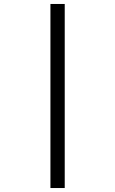

<svg xmlns="http://www.w3.org/2000/svg" viewBox="-20 -812 580 967"><path d="M234 -792H306V135H234Z"/></svg>

Font: lmalayalam25
Style: Book
Weight: 400
Designer: Jelle Bosma - Monotype Design Team
Foundry: Monotype Imaging Inc.
Version: Version 2.003